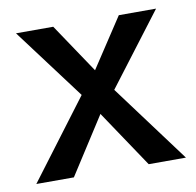

<svg xmlns="http://www.w3.org/2000/svg" viewBox="-60 -532 607 594"><g transform="rotate(-10 243.0 -235.0)"><path d="M194 -247 27 -470H144L248 -315L350 -470H467L296 -245L478 0H361L241 -179L126 0H8Z"/></g></svg>

Font: Ysabeau SC Semibold
Style: Regular
Weight: 600
Designer: Christian Thalmann (Catharsis Fonts)
Version: Version 0.003